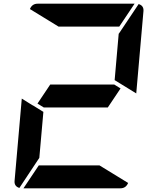

<svg xmlns="http://www.w3.org/2000/svg" viewBox="-20 -1020 856 1040"><path d="M633 -541 564 -438H217L183 -459L252 -562H599ZM731 -998Q760 -989 757 -959L718 -514L601 -586L623 -838H624ZM519 -124 674 -29Q662 0 632 0H107L190 -124ZM193 -165 85 -2Q56 -11 59 -41L98 -486L154 -451L160 -448L215 -414ZM297 -876 142 -971Q154 -1000 184 -1000H709L626 -876Z"/></svg>

Font: DSEG7 Modern
Style: Bold Italic
Weight: 700
Italic angle: -5°
Designer: Keshikan(Twitter:@keshinomi_88pro)
Version: Version 0.46